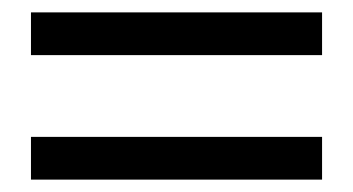

<svg xmlns="http://www.w3.org/2000/svg" viewBox="-20 -483 570 310"><path d="M30 -193V-262H500V-193ZM30 -394V-463H500V-394Z"/></svg>

Font: Source Serif Pro Semibold
Style: Regular
Weight: 600
Designer: Frank Grießhammer
Foundry: Adobe Systems Incorporated
Version: Version 1.014;PS Version 1.0;hotconv 1.0.73;makeotf.lib2.5.5